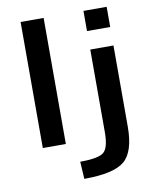

<svg xmlns="http://www.w3.org/2000/svg" viewBox="-102 -827 914 1125"><g transform="rotate(-10 355.0 -265.0)"><path d="M99 0V-750H236V0ZM473 -630V-750H611V-630ZM473 -28V-520H611V-37Q611 112 547 166Q483 220 307 220L301 117Q410 117 441.5 90.5Q473 64 473 -28Z"/></g></svg>

Font: M PLUS 1p
Style: Bold
Weight: 700
Version: Version 1.062